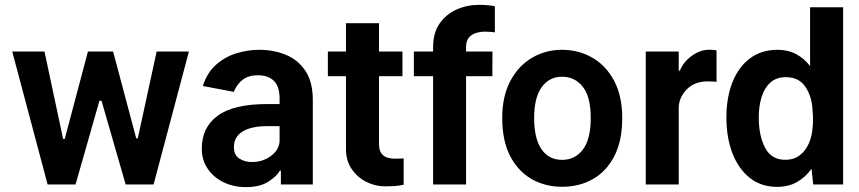

<svg xmlns="http://www.w3.org/2000/svg" viewBox="-20 -757 3525 788"><path d="M755.3 -545.5 610.4 0H495.7L396.7 -343.4H388.1L290.1 0H175.4L30.2 -545.5H162.6L239 -186.8H245.7L340.9 -545.5H444.2L539.1 -189.3H545.5L622.9 -545.5Z M1132.8 0V-56.5H1128.6Q1115.8 -33.4 1081 -11.2Q1046.2 11 989.7 11Q938.9 11 897.7 -8.9Q856.5 -28.8 832.4 -64.5Q808.2 -100.1 808.2 -147Q808.2 -234.7 873.8 -282.3Q939.3 -329.9 1076 -329.9H1127.5V-352.6Q1127.5 -402.3 1104 -425.2Q1080.6 -448.2 1038.7 -448.2Q1001.1 -448.2 976.9 -430.4Q952.8 -412.6 939.6 -380L812.5 -404.1Q829.5 -458.1 866.1 -490.8Q902.7 -523.4 949.4 -538Q996.1 -552.6 1043.7 -552.6Q1103.3 -552.6 1153.4 -532Q1203.5 -511.4 1233.7 -465.9Q1263.8 -420.5 1263.8 -346.2V0ZM1127.5 -239.3H1076.7Q1012.1 -239.3 976 -217.5Q940 -195.7 940 -152.7Q940 -120 962.7 -106Q985.4 -92 1012.8 -92Q1060 -92 1093.8 -118.3Q1127.5 -144.5 1127.5 -181.1Z M1631.7 -545.5V-444.2H1535.5V-166.5Q1535.5 -139.2 1546.3 -126.2Q1557.2 -113.3 1571.9 -109.6Q1586.6 -105.8 1598.7 -105.8Q1621.4 -105.8 1636.7 -106.9V1.4Q1611.5 6 1595.9 6.9Q1580.3 7.8 1558.9 7.8Q1520.2 7.8 1483.7 -10.5Q1447.1 -28.8 1423.5 -63Q1399.9 -97.3 1399.9 -145.6V-444.2H1325.6V-545.5H1399.9V-661.9H1535.5V-545.5Z M1892.8 0H1757.5V-444.2H1678.6V-545.5H1757.5V-563.9Q1757.5 -621.4 1783.9 -660Q1810.4 -698.5 1853.7 -717.9Q1897 -737.2 1946.7 -737.2Q1963.1 -737.2 1982.4 -735.4Q2001.8 -733.7 2011 -731.5V-624.3Q2002.5 -625.4 1993.4 -626.2Q1984.4 -627.1 1970.9 -627.1Q1953.1 -627.1 1935 -622Q1916.9 -616.8 1904.8 -603.2Q1892.8 -589.5 1892.8 -563.9V-545.5H2001.1L2000.7 -444.2H1892.8Z M2287.3 9.6Q2217 9.6 2161.2 -22.5Q2105.5 -54.7 2073.3 -117.5Q2041.2 -180.4 2041.2 -272.7Q2041.2 -361.2 2074 -423.7Q2106.9 -486.2 2162.6 -519.4Q2218.4 -552.6 2286.6 -552.6Q2355.1 -552.6 2411.2 -520.2Q2467.3 -487.9 2500.5 -425.4Q2533.7 -362.9 2533.7 -272.7Q2533.7 -179.3 2501.4 -116.5Q2469.1 -53.6 2413.4 -22Q2357.6 9.6 2287.3 9.6ZM2286.6 -100.9Q2340.6 -100.9 2372.5 -143.5Q2404.5 -186.1 2404.5 -272.7Q2404.5 -359.4 2372 -400.7Q2339.5 -442.1 2286.6 -442.1Q2234.4 -442.1 2203.3 -399.3Q2172.2 -356.5 2172.2 -272.7Q2172.2 -188.9 2202.2 -144.9Q2232.2 -100.9 2286.6 -100.9Z M2920.8 -550.1V-421.2Q2914.4 -422.2 2904.3 -422.6Q2894.2 -422.9 2884.2 -422.9Q2830.6 -422.9 2798.5 -390.1Q2766.3 -357.2 2765.6 -314.3V0H2630.3V-545.5H2765.6V-467.3H2770.6Q2778.4 -488.6 2796.7 -508.2Q2815 -527.7 2839.5 -540.3Q2864 -552.9 2889.9 -552.9Q2897 -552.9 2905.9 -552.4Q2914.8 -551.8 2920.8 -550.1Z M2961.3 -275.2Q2961.3 -357.2 2986.2 -419.7Q3011 -482.2 3057.9 -517.4Q3104.8 -552.6 3170.8 -552.6Q3214.5 -552.6 3247.7 -534.8Q3280.9 -517 3304.7 -485.8V-727.3H3440.3V0H3317.5L3310.7 -64.3Q3286.2 -30.2 3251.4 -10.1Q3216.6 9.9 3169.4 9.9Q3104.4 9.9 3057.9 -26.5Q3011.4 -62.9 2986.3 -127.3Q2961.3 -191.8 2961.3 -275.2ZM3094.1 -275.2Q3094.1 -200.6 3119.9 -150.9Q3145.6 -101.2 3202.8 -101.2Q3238.6 -101.2 3263 -120.2Q3287.3 -139.2 3300.2 -169.7Q3313.2 -200.3 3315 -234.7Q3316.8 -247.9 3316.8 -267.8Q3316.8 -287.6 3315 -301.5Q3313.2 -358.3 3286.4 -399.3Q3259.6 -440.3 3205.6 -440.3Q3166.2 -440.3 3141.7 -418.1Q3117.2 -396 3105.6 -358.5Q3094.1 -321 3094.1 -275.2Z"/></svg>

Font: Interface
Style: Bold
Weight: 700
Designer: Rasmus Andersson
Foundry: rsms
Version: Version 1.8